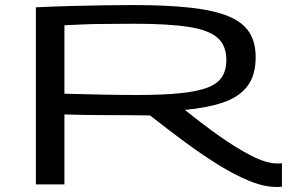

<svg xmlns="http://www.w3.org/2000/svg" viewBox="-20 -730 1153 760"><path d="M1073 10Q1025 10 965.5 -14.5Q906 -39 840.5 -80Q775 -121 707.5 -171Q640 -221 574 -273Q556 -273 533.5 -273.5Q511 -274 494 -274Q435 -274 369 -274.5Q303 -275 235 -277V0H122V-701Q205 -705 270 -706.5Q335 -708 391.5 -709Q448 -710 504 -710Q641 -710 734.5 -699.5Q828 -689 884.5 -665.5Q941 -642 966.5 -602.5Q992 -563 992 -504Q992 -431 958.5 -388Q925 -345 862 -324Q799 -303 712 -295Q781 -239 849 -191Q917 -143 976 -113Q1035 -83 1077 -83Q1081 -83 1086 -83Q1091 -83 1096 -84V9Q1090 10 1083.5 10Q1077 10 1073 10ZM521 -354Q624 -354 693 -361Q762 -368 802 -383.5Q842 -399 859 -426Q876 -453 876 -493Q876 -549 841.5 -580Q807 -611 727 -623.5Q647 -636 511 -636Q467 -636 435 -635.5Q403 -635 374.5 -635Q346 -635 313 -633.5Q280 -632 235 -630V-359Q317 -357 386 -355.5Q455 -354 521 -354Z"/></svg>

Font: Georama ExtraExtended
Style: Regular
Weight: 400
Width: 8
Designer: Jean-Baptiste Levee
Foundry: Production Type
Version: Version 1.000